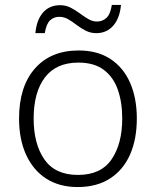

<svg xmlns="http://www.w3.org/2000/svg" viewBox="-20 -746 630 776"><path d="M533 -267Q533 -183 505.5 -121Q478 -59 424.5 -24.5Q371 10 294 10Q220 10 167 -24Q114 -58 85.5 -120.5Q57 -183 57 -267Q57 -396 121 -469Q185 -542 298 -542Q374 -542 426.5 -507.5Q479 -473 506 -411Q533 -349 533 -267ZM116 -267Q116 -164 159.5 -101.5Q203 -39 295 -39Q388 -39 431 -102Q474 -165 474 -267Q474 -333 456 -384Q438 -435 399 -464Q360 -493 297 -493Q207 -493 161.5 -433Q116 -373 116 -267ZM123 -612Q128 -666 154 -695.5Q180 -725 223 -725Q246 -725 265.5 -715Q285 -705 302.5 -692Q320 -679 337 -669Q354 -659 372 -659Q394 -659 410 -673.5Q426 -688 432 -726H469Q464 -672 437.5 -642Q411 -612 369 -612Q346 -612 326.5 -622Q307 -632 290 -645Q273 -658 256 -668Q239 -678 220 -678Q197 -678 182 -663.5Q167 -649 161 -612Z"/></svg>

Font: Noto Sans Arabic Light
Style: Regular
Weight: 300
Designer: Monotype Design Team, Nadine Chahine, Nizar Qandah and Khaled Hosny
Foundry: Monotype Imaging Inc.
Version: Version 2.012; ttfautohint (v1.8.4.7-5d5b)